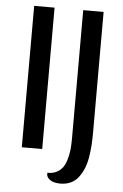

<svg xmlns="http://www.w3.org/2000/svg" viewBox="-56 -700 570 893"><g transform="rotate(5 229.0 -253.5)"><path d="M162.1 0H66.9V-660.2H162.1ZM391.1 -99.1Q391.1 -66.9 389.4 -39.8Q387.7 -12.7 382.8 17.6Q377.9 47.9 368.4 70.8Q358.9 93.8 344.7 113Q330.6 132.3 308.8 142.6Q287.1 152.8 258.8 152.8Q242.2 152.8 227.8 148.4Q213.4 144 203.6 133.5Q193.8 123 195.8 107.9Q220.2 108.4 238.8 98.9Q257.3 89.4 267.8 74Q278.3 58.6 284.9 35.4Q291.5 12.2 293.7 -10.5Q295.9 -33.2 295.9 -61V-660.2H391.1Z"/></g></svg>

Font: Sansita Light
Style: Regular
Weight: 300
Designer: Pablo Cosgaya
Foundry: Omnibus-Type
Version: Version 1.006;hotconv 1.0.109;makeotfexe 2.5.65596